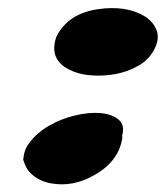

<svg xmlns="http://www.w3.org/2000/svg" viewBox="-20 -539 417 483"><path d="M154 -364Q102 -390 122 -447Q151 -505 227 -516Q298 -526 344 -498Q366 -484 374 -462.5Q382 -441 368 -414.5Q354 -388 327 -373Q300 -358 269.5 -352.5Q239 -347 208 -349.5Q177 -352 154 -364ZM288 -194Q280 -135 220 -100Q164 -67 107 -78Q80 -83 60.5 -100Q41 -117 37 -148L40 -124Q35 -155 54 -180Q73 -205 103 -222.5Q133 -240 168.5 -248.5Q204 -257 233 -254.5Q262 -252 278.5 -238Q295 -224 287 -197Z"/></svg>

Font: Knewave
Style: Regular
Weight: 400
Designer: Tyler Finck
Foundry: Tyler Finck
Version: Version 1.001